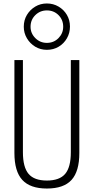

<svg xmlns="http://www.w3.org/2000/svg" viewBox="-20 -1076 540 1106"><path d="M250 10Q154 10 108.5 -39.5Q63 -89 63 -195V-730H112V-199Q112 -113 144.5 -74.5Q177 -36 250 -36Q323 -36 355.5 -74.5Q388 -113 388 -199V-730H437V-195Q437 -89 392 -39.5Q347 10 250 10ZM250 -789Q213 -789 183 -807Q153 -825 135 -855.5Q117 -886 117 -922Q117 -960 135 -990Q153 -1020 183 -1038Q213 -1056 250 -1056Q287 -1056 317.5 -1038Q348 -1020 365.5 -990Q383 -960 383 -923Q383 -886 365.5 -855.5Q348 -825 318 -807Q288 -789 250 -789ZM250 -829Q290 -829 317 -856.5Q344 -884 344 -922Q344 -962 317 -989Q290 -1016 250 -1016Q211 -1016 183.5 -989Q156 -962 156 -922Q156 -884 183.5 -856.5Q211 -829 250 -829Z"/></svg>

Font: M PLUS Code Latin Light
Style: Regular
Weight: 300
Designer: Coji Morishita
Foundry: UNDERFOREST DESIGN
Version: Version 1.002; ttfautohint (v1.8.3)